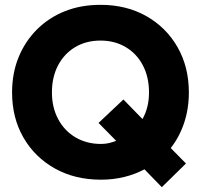

<svg xmlns="http://www.w3.org/2000/svg" viewBox="-20 -732 833 795"><path d="M650 43 578 -31Q539 -10 493.5 1Q448 12 398 12Q290 12 207 -34.5Q124 -81 77 -162.5Q30 -244 30 -349Q30 -429 57 -495Q84 -561 133 -610Q182 -659 248.5 -685.5Q315 -712 396 -712Q503 -712 585.5 -665.5Q668 -619 715 -537Q762 -455 762 -349Q762 -282 742.5 -223.5Q723 -165 687 -119L750 -55ZM398 -136Q416 -136 431 -139.5Q446 -143 461 -149L388 -223L491 -320L570 -239Q583 -262 590 -289.5Q597 -317 597 -349Q597 -413 571.5 -461.5Q546 -510 500.5 -537Q455 -564 396 -564Q337 -564 291.5 -537Q246 -510 220.5 -461.5Q195 -413 195 -349Q195 -287 221 -238.5Q247 -190 293 -163Q339 -136 398 -136Z"/></svg>

Font: Figtree ExtraBold
Style: Regular
Weight: 800
Designer: Erik Kennedy
Foundry: Erik Kennedy
Version: Version 2.002